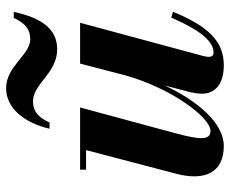

<svg xmlns="http://www.w3.org/2000/svg" viewBox="-82 -660 752 628"><g transform="rotate(-90 294.0 -346.0)"><path d="M276.5 -614C334.5 -614 368 -535 447 -535C511 -535 549 -582.5 569 -677H549.5C531 -637.5 510 -623 479.5 -623C429 -623 391.5 -702 319.5 -702C255.5 -702 207 -645 187 -560H207C226 -600 246 -614 276.5 -614ZM256.5 -460H53V-440.5H117L38.5 -141C17 -54.5 41.5 10 130.5 10C207.5 10 279 -79 328 -182L306 -97.5C303.5 -86.5 301.5 -72.5 301.5 -62C301.5 -20 330.5 10 395 10C473 10 521.5 -40.5 569.5 -156L550.5 -162C504 -54.5 467.5 -23.5 436 -23.5C426.5 -23.5 422 -29.5 422 -38.5C422 -43.5 423 -50 424.5 -56L533.5 -460H400L361.5 -312C318.5 -159 223 -33.5 180 -33.5C148 -33.5 151 -69 172 -147.5Z"/></g></svg>

Font: Bodoni* 11pt
Style: Bold Italic
Weight: 700
Italic angle: -13°
Version: Version 2.3